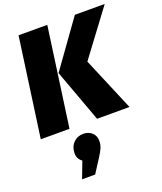

<svg xmlns="http://www.w3.org/2000/svg" viewBox="-182 -812 1073 1269"><g transform="rotate(-20 354.5 -177.0)"><path d="M6 0 103 -696H305L208 0ZM402 0 266 -371 499 -696H709L471 -377L630 0ZM366 142Q366 168 357 189.5Q348 211 327 244L264 342H172L216 226Q184 204 184 165Q184 119 212 90.5Q240 62 281 62Q318 62 342 84Q366 106 366 142Z"/></g></svg>

Font: Fira Sans Black
Style: Italic
Weight: 900
Italic angle: -8°
Designer: Carrois Corporate & Edenspiekermann AG
Foundry: Carrois Corporate GbR & Edenspiekermann AG
Version: Version 4.203